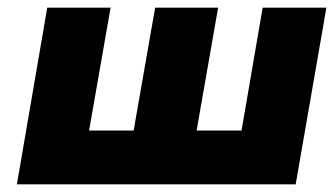

<svg xmlns="http://www.w3.org/2000/svg" viewBox="-20 -480 870 500"><path d="M492 -140 548 -460H384L328 -140H212L268 -460H103L24 0H750L830 -460H664L609 -140Z"/></svg>

Font: Jost ExtraBold
Style: Italic
Weight: 800
Italic angle: -5°
Version: Version 3.710